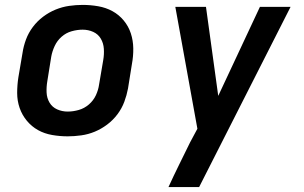

<svg xmlns="http://www.w3.org/2000/svg" viewBox="-20 -548 1240 783"><path d="M256 8Q224 8 192.5 2.5Q161 -3 135 -17.5Q109 -32 89.5 -55.5Q70 -79 60 -108Q50 -137 50 -169Q50 -201 55 -233L72 -333Q76 -360 86 -387Q96 -414 114 -438Q132 -462 156 -480Q180 -498 207 -509Q234 -520 262 -524Q290 -528 317 -528Q349 -528 380.5 -522.5Q412 -517 438.5 -502.5Q465 -488 484.5 -464.5Q504 -441 513.5 -412Q523 -383 523.5 -351Q524 -319 518 -287L502 -187Q497 -160 487 -133Q477 -106 459 -82Q441 -58 417 -40Q393 -22 366.5 -11Q340 0 311.5 4Q283 8 256 8ZM256 -93Q278 -93 301 -99.5Q324 -106 342.5 -122Q361 -138 371 -159.5Q381 -181 384 -203L401 -303Q405 -326 403.5 -349Q402 -372 391 -390.5Q380 -409 360 -418Q340 -427 317 -427Q295 -427 272 -420.5Q249 -414 231 -398Q213 -382 203 -360.5Q193 -339 189 -317L173 -217Q169 -194 170 -171Q171 -148 182 -129.5Q193 -111 213 -102Q233 -93 256 -93ZM667 215Q688 169 710.5 123.5Q733 78 755 33L785 -23L695 -520H820L870 -157L1040 -520H1165Q1071 -336 978.5 -152.5Q886 31 792 215Z"/></svg>

Font: Iosevka Aile Oblique
Style: Bold
Weight: 700
Italic angle: -9°
Designer: Belleve Invis
Foundry: Belleve Invis
Version: Version 31.1.0; ttfautohint (v1.8.4)